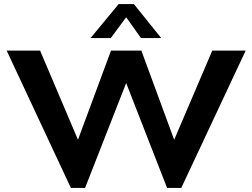

<svg xmlns="http://www.w3.org/2000/svg" viewBox="-20 -918 1245 948"><path d="M1193 -668 875 10H805L603 -508L400 10H330L13 -668H178L365 -228L528 -668H678L840 -228L1028 -668ZM776 -730H676L603 -833L527 -730H427L566 -898H641Z"/></svg>

Font: Madhuban SemiBold
Style: Regular
Weight: 600
Designer: jaikishan Patel
Foundry: MagicType
Version: Version 1.000